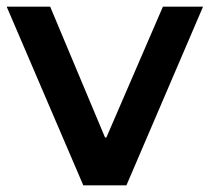

<svg xmlns="http://www.w3.org/2000/svg" viewBox="-25 -554 627 574"><path d="M293 -143 462 -534H582L353 0H224L-5 -534H125L289 -143Z"/></svg>

Font: CMG Sans SemiBold
Style: Regular
Weight: 600
Designer: Julieta Ulanovsky
Foundry: Julieta Ulanovsky
Version: Version 7.200